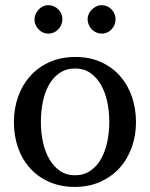

<svg xmlns="http://www.w3.org/2000/svg" viewBox="-20 -716 584 748"><path d="M405.8 -241.2Q405.8 -282.2 397.7 -319.8Q389.6 -357.4 373 -386.2Q356.4 -415 331.5 -432.1Q306.6 -449.2 272.9 -449.2Q238.3 -449.2 212.9 -432.1Q187.5 -415 171.1 -386.2Q154.8 -357.4 147 -319.8Q139.2 -282.2 139.2 -241.2Q139.2 -200.7 147.2 -163.1Q155.3 -125.5 171.9 -96.7Q188.5 -67.9 213.4 -50.5Q238.3 -33.2 272 -33.2Q306.2 -33.2 331.5 -50.3Q356.9 -67.4 373.3 -96.2Q389.6 -125 397.7 -162.6Q405.8 -200.2 405.8 -241.2ZM509.8 -240.2Q509.8 -187 492.9 -140.9Q476.1 -94.7 445.1 -60.8Q414.1 -26.9 369.9 -7.3Q325.7 12.2 271 12.2Q216.3 12.2 172.4 -7.1Q128.4 -26.4 97.7 -60.1Q66.9 -93.8 50.5 -139.9Q34.2 -186 34.2 -240.2Q34.2 -293.5 50.8 -339.8Q67.4 -386.2 98.6 -420.7Q129.9 -455.1 174.1 -474.6Q218.3 -494.1 273.9 -494.1Q329.6 -494.1 373.5 -474.1Q417.5 -454.1 447.8 -419.7Q478 -385.3 493.9 -339.1Q509.8 -293 509.8 -240.2ZM223.1 -641.1Q223.1 -629.9 218.8 -619.6Q214.4 -609.4 207 -601.6Q199.7 -593.8 189.7 -589.4Q179.7 -585 168.5 -585Q157.2 -585 147.5 -589.4Q137.7 -593.8 130.4 -601.6Q123 -609.4 118.7 -619.1Q114.3 -628.9 114.3 -640.1Q114.3 -650.9 118.7 -660.9Q123 -670.9 130.4 -678.7Q137.7 -686.5 147.5 -691.2Q157.2 -695.8 168.5 -695.8Q179.7 -695.8 189.7 -691.4Q199.7 -687 207 -679.7Q214.4 -672.4 218.8 -662.4Q223.1 -652.3 223.1 -641.1ZM430.2 -641.1Q430.2 -629.9 426 -619.6Q421.9 -609.4 414.6 -601.6Q407.2 -593.8 397.5 -589.4Q387.7 -585 376.5 -585Q365.2 -585 355.2 -589.4Q345.2 -593.8 337.6 -601.6Q330.1 -609.4 325.7 -619.6Q321.3 -629.9 321.3 -641.1Q321.3 -651.4 325.7 -661.4Q330.1 -671.4 337.9 -679Q345.7 -686.5 355.5 -691.2Q365.2 -695.8 376.5 -695.8Q387.7 -695.8 397.5 -691.4Q407.2 -687 414.6 -679.4Q421.9 -671.9 426 -661.9Q430.2 -651.9 430.2 -641.1Z"/></svg>

Font: BabelStone Ogham
Style: Regular
Weight: 400
Designer: Andrew West
Foundry: BabelStone
Version: Version 2.02 March 14, 2022